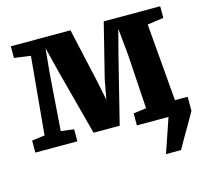

<svg xmlns="http://www.w3.org/2000/svg" viewBox="-105 -678 1059 979"><g transform="rotate(-15 424.0 -188.0)"><path d="M654 180 715.5 0 712.5 -74H836.5V0Q821 28.5 801.2 62.2Q781.5 96 763.2 127.2Q745 158.5 733.5 180ZM12.5 0V-63.5L80.5 -72.5L118.5 -482.5L32 -494.5V-556H347L411.5 -267.5L432 -166.5L450.5 -267.5L522.5 -556H820.5V-494.5L735 -482.5L769.5 -72.5L836 -63.5V0H548.5V-63.5L616.5 -72.5L598 -363L584.5 -500.5L549 -364.5L463.5 -21H325.5L234 -367L200.5 -500.5L187.5 -367L166 -72.5L234.5 -63.5V0Z"/></g></svg>

Font: Merriweather ExtraBold
Style: Regular
Weight: 800
Version: Version 2.100